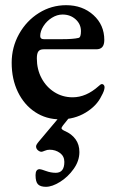

<svg xmlns="http://www.w3.org/2000/svg" viewBox="-20 -446 448 740"><path d="M25 -204Q25 -264 53.5 -315Q82 -366 130 -396Q178 -426 235 -426Q298 -426 340 -388Q382 -350 382 -292Q382 -274 374.5 -265Q367 -256 351 -256H148Q134 -256 128 -248Q122 -240 122 -221Q122 -179 140 -145Q158 -111 189.5 -91Q221 -71 260 -71Q312 -71 360 -114Q368 -122 373 -122Q377 -122 380 -118.5Q383 -115 383 -110Q383 -97 371 -76Q353 -38 310 -12Q267 14 212 14Q158 14 115.5 -14Q73 -42 49 -91.5Q25 -141 25 -204ZM219 -295Q263 -295 283 -300Q292 -302 292 -326Q292 -353 271.5 -371.5Q251 -390 221 -390Q200 -390 180 -377.5Q160 -365 147.5 -345.5Q135 -326 135 -307Q135 -295 149 -295ZM117 229Q117 206 133 206Q138 206 157 213Q176 220 195 220Q228 220 228 178Q228 156 211 143.5Q194 131 171 131Q162 131 152.5 135Q143 139 140 139Q133 139 126 133Q119 127 119 118Q119 112 130 99L220 -8H259L223 37Q217 45 217 48Q217 53 230 59Q256 70 271 90.5Q286 111 286 140Q286 174 264 205Q242 236 211.5 255Q181 274 157 274Q136 274 126.5 264.5Q117 255 117 229Z"/></svg>

Font: EB Garamond SemiBold
Style: Regular
Weight: 600
Designer: Georg Duffner and Octavio Pardo
Foundry: Georg Duffner
Version: Version 1.000